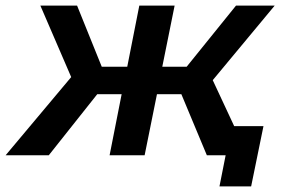

<svg xmlns="http://www.w3.org/2000/svg" viewBox="-66 -554 1006 685"><path d="M693 -268 818 0H672L581 -218H494L450 0H325L368 -218H281L108 0H-46L188 -279L78 -534H209L297 -316H388L431 -534H557L513 -316H600L776 -534H914ZM874 -104 830 111H717L739 0H672L693 -104Z"/></svg>

Font: Montserrat Alternates SemiBold
Style: Italic
Weight: 600
Italic angle: -11.3°
Designer: Julieta Ulanovsky
Foundry: Julieta Ulanovsky
Version: Version 7.200